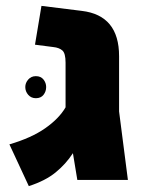

<svg xmlns="http://www.w3.org/2000/svg" viewBox="-20 -612 492 653"><path d="M78 21 12 -121Q87 -143 134 -176Q181 -209 203 -247V-399Q203 -431 192 -440.5Q181 -450 161 -452L99 -460L121 -592L258 -575Q385 -560 385 -421V-233L415 0H243L228 -91Q204 -54 169 -25.5Q134 3 78 21ZM102 -353Q119 -353 128 -341.5Q137 -330 137 -316Q137 -301 128 -289.5Q119 -278 102 -278Q86 -278 76 -289.5Q66 -301 66 -316Q66 -330 76 -341.5Q86 -353 102 -353Z"/></svg>

Font: Assistant ExtraBold
Style: Regular
Weight: 800
Designer: Hebrew By Ben Nathan, Latin by Paul Hunt
Version: Version 3.000